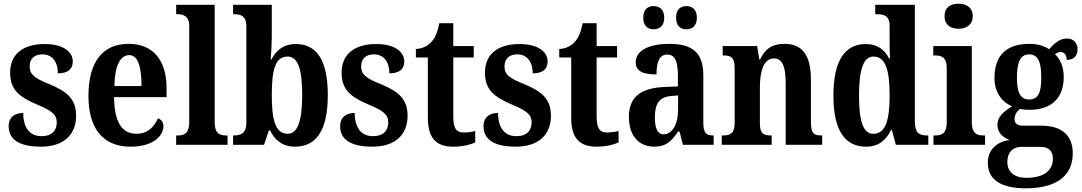

<svg xmlns="http://www.w3.org/2000/svg" viewBox="-20 -786 5870 1042"><path d="M202 10C326 10 393 -55 393 -158C393 -252 339 -292 246 -330C167 -362 141 -381 141 -427C141 -467 167 -491 210 -491C260 -491 294 -455 294 -388C349 -388 375 -411 375 -453C375 -501 329 -547 222 -547C110 -547 35 -496 35 -392C35 -299 83 -260 185 -217C258 -186 288 -166 288 -122C288 -78 263 -47 205 -47C142 -47 106 -92 106 -173C65 -173 27 -154 27 -101C27 -34 77 10 202 10Z M688 10C816 10 867 -52 867 -102C867 -124 854 -138 837 -144C817 -97 781 -60 721 -60C642 -60 601 -121 599 -259H884V-307C884 -465 806 -548 678 -548C539 -548 460 -453 460 -265C460 -91 537 10 688 10ZM748 -319H601C602 -428 633 -487 681 -487C729 -487 748 -423 748 -319Z M936 0H1215V-51H1206C1170 -51 1145 -64 1145 -123V-760H936V-709H946C969 -709 1007 -701 1007 -647V-123C1007 -64 982 -51 946 -51H936Z M1580 10C1695 10 1759 -76 1759 -270C1759 -462 1697 -547 1586 -547C1518 -547 1478 -512 1453 -463H1449C1452 -493 1455 -550 1455 -587V-760H1245V-709H1250C1287 -709 1317 -700 1317 -642V-121C1317 -60 1284 -51 1251 -51H1245V0H1413L1439 -78H1446C1471 -26 1513 10 1580 10ZM1542 -60C1474 -60 1455 -135 1455 -270C1455 -409 1474 -479 1541 -479C1597 -479 1620 -411 1620 -271C1620 -135 1597 -60 1542 -60Z M2001 10C2125 10 2192 -55 2192 -158C2192 -252 2138 -292 2045 -330C1966 -362 1940 -381 1940 -427C1940 -467 1966 -491 2009 -491C2059 -491 2093 -455 2093 -388C2148 -388 2174 -411 2174 -453C2174 -501 2128 -547 2021 -547C1909 -547 1834 -496 1834 -392C1834 -299 1882 -260 1984 -217C2057 -186 2087 -166 2087 -122C2087 -78 2062 -47 2004 -47C1941 -47 1905 -92 1905 -173C1864 -173 1826 -154 1826 -101C1826 -34 1876 10 2001 10Z M2440 10C2498 10 2540 -4 2559 -13V-75C2540 -70 2519 -67 2496 -67C2454 -67 2440 -93 2440 -156V-474H2551V-536H2440V-660H2364C2355 -612 2342 -583 2325 -563C2307 -541 2278 -522 2237 -520V-474H2302V-147C2302 -31 2352 10 2440 10Z M2779 10C2903 10 2970 -55 2970 -158C2970 -252 2916 -292 2823 -330C2744 -362 2718 -381 2718 -427C2718 -467 2744 -491 2787 -491C2837 -491 2871 -455 2871 -388C2926 -388 2952 -411 2952 -453C2952 -501 2906 -547 2799 -547C2687 -547 2612 -496 2612 -392C2612 -299 2660 -260 2762 -217C2835 -186 2865 -166 2865 -122C2865 -78 2840 -47 2782 -47C2719 -47 2683 -92 2683 -173C2642 -173 2604 -154 2604 -101C2604 -34 2654 10 2779 10Z M3218 10C3276 10 3318 -4 3337 -13V-75C3318 -70 3297 -67 3274 -67C3232 -67 3218 -93 3218 -156V-474H3329V-536H3218V-660H3142C3133 -612 3120 -583 3103 -563C3085 -541 3056 -522 3015 -520V-474H3080V-147C3080 -31 3130 10 3218 10Z M3706 -627C3734 -627 3762 -643 3762 -690C3762 -737 3734 -753 3706 -753C3675 -753 3649 -737 3649 -690C3649 -643 3675 -627 3706 -627ZM3527 -627C3556 -627 3585 -643 3585 -690C3585 -737 3556 -753 3527 -753C3498 -753 3471 -737 3471 -690C3471 -643 3498 -627 3527 -627ZM3530 10C3596 10 3622 -18 3660 -72H3668L3686 0H3853V-51H3850C3810 -51 3797 -67 3797 -122V-377C3797 -503 3735 -548 3612 -548C3510 -548 3430 -516 3430 -448C3430 -401 3467 -382 3543 -382C3543 -449 3558 -490 3601 -490C3646 -490 3659 -448 3659 -374V-317L3588 -314C3458 -309 3393 -260 3393 -152C3393 -42 3454 10 3530 10ZM3581 -57C3549 -57 3534 -90 3534 -148C3534 -222 3556 -259 3623 -265L3660 -268V-191C3660 -112 3629 -57 3581 -57Z M3897 0H4168V-51H4164C4126 -51 4104 -59 4104 -116V-311C4104 -393 4122 -469 4180 -469C4229 -469 4244 -418 4244 -333V0H4442V-51H4438C4399 -51 4381 -60 4381 -122V-354C4381 -490 4331 -548 4238 -548C4168 -548 4131 -519 4105 -463H4101L4089 -536H3902V-485H3906C3944 -485 3967 -476 3967 -420V-120C3967 -60 3942 -51 3903 -51H3897Z M4680 10C4748 10 4789 -25 4816 -81H4820L4842 0H5018V-51H5010C4969 -51 4945 -65 4945 -126V-760H4730V-709H4737C4776 -709 4808 -702 4808 -646V-580C4808 -542 4808 -500 4810 -469H4805C4781 -515 4744 -547 4679 -547C4567 -547 4503 -460 4503 -267C4503 -75 4567 10 4680 10ZM4720 -60C4664 -60 4642 -128 4642 -267C4642 -404 4664 -479 4720 -479C4787 -479 4808 -404 4808 -268C4808 -133 4786 -60 4720 -60Z M5182 -630C5224 -630 5259 -651 5259 -698C5259 -746 5224 -766 5182 -766C5139 -766 5106 -746 5106 -698C5106 -651 5139 -630 5182 -630ZM5046 0H5326V-51H5316C5280 -51 5254 -64 5254 -123V-536H5045V-485H5058C5093 -485 5118 -472 5118 -417V-122C5118 -64 5093 -51 5056 -51H5046Z M5547 236C5720 236 5802 163 5802 46C5802 -45 5749 -104 5632 -104H5532C5504 -104 5486 -114 5486 -140C5486 -165 5502 -186 5517 -195C5528 -191 5554 -190 5567 -190C5695 -190 5753 -263 5753 -368C5753 -428 5732 -465 5706 -492C5715 -498 5724 -504 5738 -504C5753 -504 5769 -489 5769 -461C5813 -461 5828 -488 5828 -520C5828 -550 5808 -577 5770 -577C5726 -577 5698 -545 5674 -519C5646 -537 5612 -548 5567 -548C5437 -548 5377 -480 5377 -363C5377 -285 5418 -231 5473 -209C5426 -181 5393 -151 5393 -108C5393 -62 5427 -39 5459 -26C5390 -17 5341 26 5341 98C5341 187 5409 236 5547 236ZM5565 -246C5514 -246 5499 -291 5499 -364C5499 -441 5514 -491 5565 -491C5617 -491 5631 -443 5631 -365C5631 -290 5618 -246 5565 -246ZM5549 179C5486 179 5447 147 5447 95C5447 29 5489 11 5523 11H5625C5671 11 5694 32 5694 76C5694 137 5649 179 5549 179Z"/></svg>

Font: Noto Serif Ethiopic Condensed
Style: Bold
Weight: 700
Width: 3
Designer: Monotype Design Team
Foundry: Monotype Imaging Inc.
Version: Version 2.102